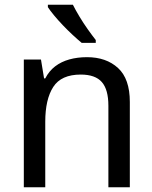

<svg xmlns="http://www.w3.org/2000/svg" viewBox="-20 -786 640 806"><path d="M80 0V-536H152L165 -457H170Q186 -488 211.5 -507.5Q237 -527 271 -536.5Q305 -546 345 -546Q426 -546 475.5 -500.5Q525 -455 525 -358V0H435V-342Q435 -410 407.5 -441.5Q380 -473 319 -473Q237 -473 203.5 -421Q170 -369 170 -275V0ZM323 -606Q306 -620 285 -639.5Q264 -659 243.5 -680.5Q223 -702 206.5 -722Q190 -742 181 -756V-766H286Q297 -744 313.5 -716.5Q330 -689 348.5 -663Q367 -637 382 -618V-606Z"/></svg>

Font: Noto Sans Mono
Style: Regular
Weight: 400
Designer: Monotype Design Team
Foundry: Monotype Imaging Inc.
Version: Version 2.014